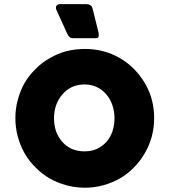

<svg xmlns="http://www.w3.org/2000/svg" viewBox="-20 -876 800 908"><path d="M52.7 -317.4Q52.7 -363.3 64.5 -405.3Q76.2 -448.2 96.7 -484.4Q118.2 -520.5 148.4 -549.8Q177.7 -580.1 214.8 -600.6Q251 -622.1 293 -633.8Q335.9 -644.5 381.8 -644.5Q449.2 -644.5 508.8 -620.1Q569.3 -594.7 613.3 -549.8Q657.2 -505.9 683.6 -446.3Q709 -386.7 709 -317.4Q709 -271.5 697.3 -228.5Q685.5 -186.5 664.1 -150.4Q642.6 -113.3 613.3 -84Q584 -53.7 546.9 -32.2Q510.7 -11.7 468.8 0Q426.8 11.7 381.8 11.7Q335.9 11.7 293 0Q251 -11.7 214.8 -32.2Q177.7 -53.7 148.4 -84Q118.2 -113.3 96.7 -150.4Q76.2 -186.5 64.5 -228.5Q52.7 -271.5 52.7 -317.4ZM235.4 -317.4Q235.4 -284.2 245.1 -254.9Q255.9 -226.6 274.4 -205.1Q293 -184.6 319.3 -171.9Q346.7 -160.2 379.9 -160.2Q412.1 -160.2 438.5 -171.9Q464.8 -184.6 483.4 -205.1Q502 -226.6 511.7 -254.9Q521.5 -284.2 521.5 -317.4Q521.5 -348.6 511.7 -377.9Q502 -407.2 483.4 -428.7Q464.8 -451.2 438.5 -463.9Q412.1 -476.6 379.9 -476.6Q346.7 -476.6 319.3 -463.9Q293 -451.2 274.4 -428.7Q255.9 -407.2 245.1 -377.9Q235.4 -348.6 235.4 -317.4ZM443.4 -732.4Q444.3 -727.5 446.3 -720.7Q447.3 -714.8 447.3 -709Q447.3 -703.1 444.3 -699.2Q442.4 -695.3 434.6 -695.3Q398.4 -695.3 325.2 -695.3Q315.4 -695.3 309.6 -700.2Q303.7 -705.1 297.9 -716.8Q281.2 -752 249 -824.2Q246.1 -829.1 245.1 -835Q244.1 -840.8 245.1 -845.7Q247.1 -849.6 251 -852.5Q254.9 -856.4 261.7 -856.4Q304.7 -856.4 390.6 -856.4Q399.4 -856.4 407.2 -851.6Q415 -846.7 418 -835Q425.8 -800.8 443.4 -732.4Z"/></svg>

Font: Cocogoose
Style: Regular
Weight: 400
Designer: Cosimo Lorenzo Pancini
Version: Version 1.000